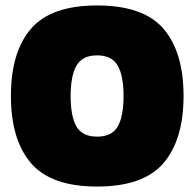

<svg xmlns="http://www.w3.org/2000/svg" viewBox="-20 -674 713 704"><path d="M336 10Q167 10 93.5 -76Q20 -162 20 -322Q20 -483 93.5 -568.5Q167 -654 336 -654Q506 -654 579.5 -568.5Q653 -483 653 -322Q653 -162 579.5 -76Q506 10 336 10ZM336 -173Q390 -173 411.5 -210Q433 -247 433 -322Q433 -396 411.5 -433.5Q390 -471 336 -471Q282 -471 260.5 -433.5Q239 -396 239 -322Q239 -247 260.5 -210Q282 -173 336 -173Z"/></svg>

Font: Kanit ExtraBold
Style: Regular
Weight: 800
Designer: Katatrad Team
Foundry: CadsonDemak
Version: Version 2.000; ttfautohint (v1.8.3)